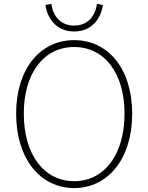

<svg xmlns="http://www.w3.org/2000/svg" viewBox="-20 -943 754 976"><path d="M357 13C529 13 652 -136 652 -365C652 -594 529 -739 357 -739C185 -739 62 -594 62 -365C62 -136 185 13 357 13ZM357 -22C204 -22 101 -157 101 -365C101 -573 204 -704 357 -704C510 -704 613 -573 613 -365C613 -157 510 -22 357 -22ZM357 -783C453 -783 495 -857 503 -918L473 -923C465 -866 430 -813 357 -813C284 -813 249 -866 241 -923L211 -918C219 -857 261 -783 357 -783Z"/></svg>

Font: Noto Sans CJK HK Thin
Style: Regular
Weight: 100
Designer: Ryoko NISHIZUKA 西塚涼子 (kana, bopomofo & ideographs); Paul D. Hunt (Latin, Greek & Cyrillic); Sandoll Communications 산돌커뮤니
Foundry: Adobe
Version: Version 2.004;hotconv 1.0.118;makeotfexe 2.5.65603